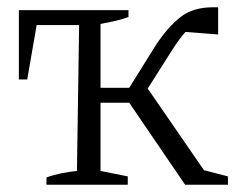

<svg xmlns="http://www.w3.org/2000/svg" viewBox="-20 -509 663 529"><path d="M490 0 336 -226H257V-38L332 -23V0H108V-20Q127 -27 149 -31.5Q171 -36 192 -38L198 -440H81L55 -290H32V-481H334V-462Q314 -455 296 -451Q278 -447 257 -443V-267H336L409 -384Q441 -433 476 -461Q511 -489 567 -489Q574 -489 581 -489V-414L491 -421Q481 -410 471 -396Q461 -382 451 -366L387 -265L542 -40L608 -23V0Z"/></svg>

Font: Piazzolla Light
Style: Regular
Weight: 300
Designer: Juan Pablo del Peral
Foundry: Huerta Tipografica
Version: Version 1.330